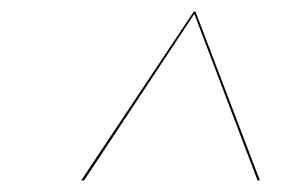

<svg xmlns="http://www.w3.org/2000/svg" viewBox="-20 -838 517 331"><path d="M428 -527H424L315 -814L125 -527H120L314 -818H317Z"/></svg>

Font: Fira Sans Condensed Four
Style: Italic
Weight: 100
Width: 3
Italic angle: -8°
Designer: bBox Type GmbH & Carrois Corporate GbR & Edenspiekermann AG
Foundry: bBox Type GmbH & Carrois Corporate GbR & Edenspiekermann AG
Version: Version 4.301